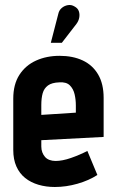

<svg xmlns="http://www.w3.org/2000/svg" viewBox="-20 -734 466 767"><path d="M285 -638Q294 -650 296.5 -663.5Q299 -677 295 -689Q291 -701 278 -708Q265 -716 251 -713.5Q237 -711 226.5 -702Q216 -693 213 -679L183 -563H227ZM145 -149V-174L394 -187V-343Q394 -399 372 -436.5Q350 -474 310.5 -492.5Q271 -511 218 -511Q166 -511 124 -492Q82 -473 57.5 -435Q33 -397 33 -340V-135Q33 -97 45.5 -69Q58 -41 80.5 -23Q103 -5 133.5 4Q164 13 199 13Q244 13 289.5 0Q335 -13 369 -35L329 -131Q298 -115 263.5 -103Q229 -91 202 -91Q189 -91 178 -95Q167 -99 160 -107Q153 -115 149 -125.5Q145 -136 145 -149ZM283 -313V-284L145 -275V-314Q145 -342 150.5 -361.5Q156 -381 171.5 -392.5Q187 -404 217 -405Q245 -407 259 -393Q273 -379 278 -357.5Q283 -336 283 -313Z"/></svg>

Font: Advent Pro
Style: Regular
Weight: 400
Designer: VivaRado, Andreas Kalpakidis
Foundry: VivaRado, Andreas Kalpakidis
Version: Version 3.000